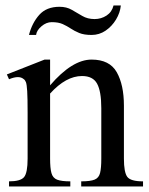

<svg xmlns="http://www.w3.org/2000/svg" viewBox="-20 -676 540 696"><path d="M498.5 0H274.4V-18.6Q307.6 -18.6 323 -24.9Q338.4 -31.2 342.8 -49.1Q347.2 -66.9 347.2 -101.1V-283.7Q347.2 -344.7 332 -372.6Q316.9 -400.4 277.3 -400.4Q219.2 -400.4 161.6 -336.9V-101.1Q161.6 -66.4 166.5 -48.6Q171.4 -30.8 187 -24.7Q202.6 -18.6 234.9 -18.6V0H12.7V-18.6Q54.7 -18.6 67.4 -34.2Q80.1 -49.8 80.1 -101.1V-267.6Q80.1 -320.8 78.6 -345.5Q77.1 -370.1 74 -378.2Q70.8 -386.2 65.4 -389.6Q48.8 -403.8 12.7 -388.7L4.9 -406.2L141.6 -460H161.6V-366.7Q241.7 -460 312 -460Q377.4 -460 403.3 -414.1Q429.2 -368.2 429.2 -293V-101.1Q429.2 -51.3 441.4 -34.9Q453.6 -18.6 498.5 -18.6ZM391.6 -656.2H418Q415.5 -629.9 400.6 -605.2Q385.7 -580.6 362.8 -564.9Q339.8 -549.3 312 -549.3Q284.7 -549.3 267.3 -556.4Q250 -563.5 236.6 -572.5Q223.1 -581.5 207.5 -588.6Q191.9 -595.7 167.5 -595.7Q147.9 -595.7 130.4 -580.8Q112.8 -565.9 110.8 -549.3H85Q96.2 -592.8 122.3 -622.1Q148.4 -651.4 195.8 -651.4Q221.2 -651.4 240.2 -640.4Q259.3 -629.4 278.3 -618.2Q297.4 -606.9 322.8 -606.9Q346.7 -606.9 366.2 -619.6Q385.7 -632.3 391.6 -656.2Z"/></svg>

Font: BabelStone Roman
Style: Regular
Weight: 400
Designer: Walt Agee, Victor Gaultney, Peter Martin, Debbi Hosken, Becca Hirsbrunner (SIL); Andrew West (BabelStone)
Foundry: BabelStone
Version: Version 16.000